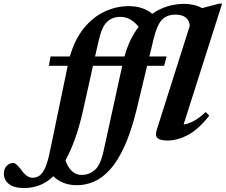

<svg xmlns="http://www.w3.org/2000/svg" viewBox="-212 -732 1197 1018"><path d="M47 -383 56 -432.5H158.5Q184.5 -524 233.2 -583.2Q282 -642.5 343.5 -671Q405 -699.5 469.5 -699.5Q511 -699.5 543.5 -688Q576 -676.5 595 -658.5Q633.5 -685.5 676.2 -698.5Q719 -711.5 763 -711.5Q818.5 -711.5 859.5 -689L949 -712.5H965.5L761.5 -72Q815.5 -78.5 878.5 -138L897.5 -119Q840.5 -46 784.8 -16.5Q729 13 676.5 13Q637 13 623 -0.2Q609 -13.5 619 -43L794 -594.5Q793.5 -621.5 774 -638Q754.5 -654.5 718.5 -654.5Q672 -654.5 645.8 -626Q619.5 -597.5 602.5 -525.5L580 -432.5H671.5L658 -383H568L512 -150Q483.5 -34 448.2 43.2Q413 120.5 372.5 165.8Q332 211 287.5 230.5Q243 250 196 250Q154.5 250 122.5 236.5Q90.5 223 71 202.5Q35.5 236 -3.2 250.5Q-42 265 -83.5 265Q-139 265 -165.2 243.2Q-191.5 221.5 -191.5 188.5Q-191.5 163.5 -176.8 147.8Q-162 132 -141.5 132Q-126 132 -96 173Q-80 194 -66.5 202.2Q-53 210.5 -40 210.5Q-19 210.5 -2.2 198.8Q14.5 187 28.2 156Q42 125 53.5 67L147 -383ZM310.5 -513.5 292 -432.5H448Q461 -480 480 -519.2Q499 -558.5 523 -589.5Q505.5 -612.5 481.2 -627.5Q457 -642.5 424 -642.5Q383.5 -642.5 355.2 -615.8Q327 -589 310.5 -513.5ZM228 -145Q208.5 -59 185 6Q161.5 71 135 118Q147.5 155 169.5 175.2Q191.5 195.5 220.5 195.5Q260.5 195.5 291 169Q321.5 142.5 337.5 67L436 -383H281Z"/></svg>

Font: Newsreader Text
Style: Bold Italic
Weight: 700
Italic angle: -17°
Designer: Hugues Gentile
Foundry: Production Type
Version: Version 1.001